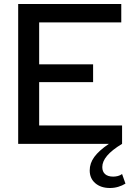

<svg xmlns="http://www.w3.org/2000/svg" viewBox="-20 -720 668 961"><path d="M608 199Q592 209 572 215Q552 221 530 221Q485 221 457 197Q429 173 429 133Q429 97 452 65.5Q475 34 525 0H71V-700H587V-608H176V-398H446V-309H176V-92H591V0Q540 31 516 59.5Q492 88 492 116Q492 139 506 151.5Q520 164 547 164Q558 164 570 161Q582 158 591 151Z"/></svg>

Font: Red Hat Display SemiBold
Style: Regular
Weight: 600
Designer: Pentagram, MCKL
Foundry: Pentagram, MCKL
Version: Version 1.023